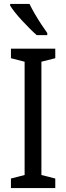

<svg xmlns="http://www.w3.org/2000/svg" viewBox="-20 -963 340 983"><path d="M263 0H36V-49L106 -67V-647L36 -665V-714H263V-665L192 -647V-67L263 -49ZM131 -943Q142 -920 158 -892.5Q174 -865 191 -839Q208 -813 222 -794V-783H168Q153 -796 133.5 -815.5Q114 -835 94 -856.5Q74 -878 58 -898Q42 -918 32 -934V-943Z"/></svg>

Font: Noto Sans Khmer Condensed
Style: Regular
Weight: 400
Width: 3
Designer: Danh Hong and the Monotype Design Team
Foundry: Monotype Imaging Inc.
Version: Version 2.004